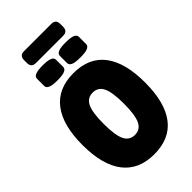

<svg xmlns="http://www.w3.org/2000/svg" viewBox="-307 -1107 1199 1199"><g transform="rotate(-45 292.0 -507.5)"><path d="M293 8Q157 8 86.5 -83Q16 -174 16 -350Q16 -526 86.5 -617Q157 -708 293 -708Q430 -708 499.5 -617Q569 -526 569 -350Q569 -174 499.5 -83Q430 8 293 8ZM293 -163Q340 -163 361 -206.5Q382 -250 382 -350Q382 -451 361 -494Q340 -537 293 -537Q245 -537 224 -494Q203 -451 203 -350Q203 -250 224 -206.5Q245 -163 293 -163ZM394 -746Q349 -746 329.5 -754.5Q310 -763 310 -780V-844Q310 -861 329.5 -869.5Q349 -878 394 -878Q439 -878 458.5 -869.5Q478 -861 478 -844V-780Q478 -763 458.5 -754.5Q439 -746 394 -746ZM192 -746Q148 -746 128 -754.5Q108 -763 108 -780V-844Q108 -861 128 -869.5Q148 -878 192 -878Q236 -878 256 -869.5Q276 -861 276 -844V-780Q276 -763 256 -754.5Q236 -746 192 -746ZM173 -918Q133 -918 133 -958V-983Q133 -1023 173 -1023H413Q453 -1023 453 -983V-958Q453 -918 413 -918Z"/></g></svg>

Font: Asap Condensed Black
Style: Regular
Weight: 900
Width: 3
Designer: Pablo Cosgaya
Foundry: Omnibus-Type
Version: Version 3.001; ttfautohint (v1.8.4.7-5d5b)